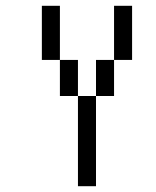

<svg xmlns="http://www.w3.org/2000/svg" viewBox="-20 -520 540 665"><path d="M250 -187.5V125H312.5V-187.5ZM250 -187.5Q250 -187.5 250 -312.5H187.5Q187.5 -312.5 187.5 -187.5ZM312.5 -187.5H375Q375 -187.5 375 -312.5H312.5Q312.5 -312.5 312.5 -187.5ZM187.5 -312.5V-500H125V-312.5ZM375 -312.5H437.5V-500H375Z"/></svg>

Font: BFUnifontExMono
Style: Regular
Weight: 500
Version: Version 15.0.06